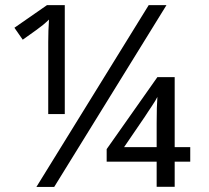

<svg xmlns="http://www.w3.org/2000/svg" viewBox="-20 -734 820 754"><path d="M36.6 -625 164.6 -713.9H234.4V-286.1H169.4V-568.8C169.4 -598.6 170.4 -627.9 172.4 -657.2C165 -649.9 157.2 -643.1 148.4 -635.7C139.6 -628.4 113.3 -608.9 69.3 -578.1ZM123 0 564 -713.9H633.8L192.9 0ZM666 -156.2H727.1V-99.1H666V-0.5H595.2V-99.1H398.9V-148.4L598.1 -431.2H666ZM549.3 -276.4 467.3 -156.2H595.2V-251.5C595.2 -294.9 596.2 -329.1 598.1 -353.5C594.7 -345.7 586.4 -332.5 576.7 -317.9C571.8 -310.5 566.9 -303.2 562 -295.9Z"/></svg>

Font: OpenSansEmoji
Style: Regular
Weight: 400
Foundry: MorbZ
Version: Version 1.000;PS 001.000;hotconv 1.0.70;makeotf.lib2.5.58329